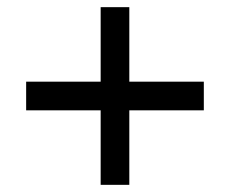

<svg xmlns="http://www.w3.org/2000/svg" viewBox="-20 -516 642 536"><path d="M261 0V-208H53V-288H261V-496H341V-288H549V-208H341V0Z"/></svg>

Font: Atkinson Hyperlegible
Style: Regular
Weight: 400
Designer: Elliott Scott, Megan Eiswerth, Linus Boman, Theodore Petrosky
Foundry: Braille Institute
Version: Version 1.006; ttfautohint (v1.8.3)